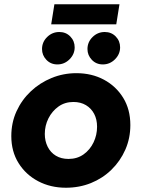

<svg xmlns="http://www.w3.org/2000/svg" viewBox="-20 -868 663 900"><path d="M289 12Q217 12 159 -18.5Q101 -49 67 -103.5Q33 -158 33 -230Q33 -293 57.5 -346.5Q82 -400 124.5 -440Q167 -480 222 -502.5Q277 -525 338 -525Q410 -525 467 -494.5Q524 -464 557.5 -409.5Q591 -355 591 -282Q591 -220 567.5 -166.5Q544 -113 502.5 -72.5Q461 -32 406.5 -10Q352 12 289 12ZM301 -123Q342 -123 372 -144.5Q402 -166 418.5 -200.5Q435 -235 435 -274Q435 -308 421.5 -334Q408 -360 383 -375Q358 -390 324 -390Q284 -390 254 -368.5Q224 -347 207 -313Q190 -279 190 -240Q190 -207 203.5 -180Q217 -153 242 -138Q267 -123 301 -123ZM462 -566Q431 -566 410.5 -587.5Q390 -609 390 -638Q390 -671 414 -694.5Q438 -718 471 -718Q502 -718 522.5 -697Q543 -676 543 -646Q543 -614 519 -590Q495 -566 462 -566ZM249 -566Q218 -566 197.5 -587.5Q177 -609 177 -638Q177 -671 201 -694.5Q225 -718 258 -718Q289 -718 309.5 -697Q330 -676 330 -646Q330 -614 306 -590Q282 -566 249 -566ZM220 -754 235 -848H540L525 -754Z"/></svg>

Font: MuseoModerno
Style: Bold Italic
Weight: 700
Italic angle: -9°
Designer: Pablo Cosgaya, Héctor Gatti, Marcela Romero, and the Authors of The MuseoModerno Project.
Foundry: Omnibus-Type Team
Version: Version 1.003